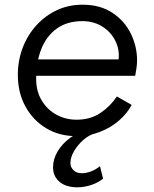

<svg xmlns="http://www.w3.org/2000/svg" viewBox="-20 -568 657 818"><path d="M305 12Q233 12 177 -21.5Q121 -55 88.5 -114Q56 -173 56 -249Q56 -310 76.5 -364Q97 -418 134.5 -459.5Q172 -501 222 -524.5Q272 -548 332 -548Q406 -548 458 -514Q510 -480 537 -425.5Q564 -371 564 -310Q564 -294 561 -275Q558 -256 556 -245H103L108 -315H518L480 -286Q494 -339 476.5 -382.5Q459 -426 420.5 -452Q382 -478 331 -478Q267 -478 223 -447Q179 -416 156.5 -360.5Q134 -305 134 -232Q134 -179 158 -139.5Q182 -100 221 -79Q260 -58 306 -58Q365 -58 407.5 -86.5Q450 -115 478 -157L541 -121Q522 -85 487 -54.5Q452 -24 405.5 -6Q359 12 305 12ZM310 230Q261 230 233.5 206.5Q206 183 206 145Q206 110 225.5 77Q245 44 280 18.5Q315 -7 359 -20H390L387 0Q361 6 336.5 27Q312 48 296 75Q280 102 280 127Q280 144 293 157Q306 170 328 170Q348 170 368.5 162Q389 154 406 140L419 193Q399 210 369 220Q339 230 310 230Z"/></svg>

Font: Plus Jakarta Sans
Style: Italic
Weight: 400
Italic angle: -8°
Designer: Gumpita Rahayu
Foundry: Tokotype
Version: Version 2.006